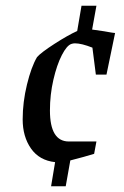

<svg xmlns="http://www.w3.org/2000/svg" viewBox="-20 -597 432 669"><path d="M154 -212Q154 -104 220 -104H316L308 -61Q276 -51 225 -38L209 52H158L172 -32Q117 -38 88 -79.5Q59 -121 59 -181Q59 -241 74 -302.5Q89 -364 109 -398Q123 -414 169.5 -444Q216 -474 249 -489L264 -577H316L301 -494L343 -488Q350 -487 360 -485Q370 -483 381 -482L351 -337H314L302 -431Q264 -446 241 -446Q235 -446 229 -444Q213 -439 195.5 -405Q178 -371 166 -319Q154 -267 154 -212Z"/></svg>

Font: Grenze
Style: Italic
Weight: 400
Italic angle: -10°
Designer: Renata Polastri
Foundry: Omnibus-Type
Version: Version 1.002; ttfautohint (v1.8)